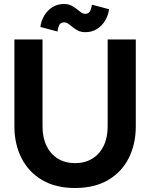

<svg xmlns="http://www.w3.org/2000/svg" viewBox="-20 -918 743 950"><path d="M190.4 -722.7H51.3V-293Q51.3 -205.1 86.2 -136.1Q121.1 -67.1 188 -27.5Q254.9 12.2 351.5 12.2Q448.2 12.2 515.4 -27.5Q582.5 -67.1 617.2 -136.1Q651.9 -205.1 651.9 -293V-722.7H512.7V-293Q512.7 -236.8 492.8 -196Q472.9 -155.3 436.6 -133.1Q400.4 -110.8 351.6 -110.8Q302.7 -110.8 266.5 -133.1Q230.2 -155.3 210.3 -196Q190.4 -236.8 190.4 -293ZM264.6 -762Q265.6 -776.9 272.2 -792.1Q278.8 -807.4 296.9 -807.4Q308.1 -807.4 318.5 -800Q328.9 -792.7 340.5 -783.1Q352.1 -773.4 367.1 -766.1Q382.1 -758.8 402.3 -758.8Q434.6 -758.8 459.5 -774.3Q484.4 -789.8 500 -815.7Q515.6 -841.6 519.5 -872.3L434.6 -895Q433.6 -880.1 426.5 -864.9Q419.4 -849.6 402.3 -849.6Q391.1 -849.6 380.7 -856.9Q370.4 -864.3 358.8 -873.9Q347.2 -883.5 332.3 -890.9Q317.4 -898.2 296.9 -898.2Q264.6 -898.2 239.7 -882.7Q214.8 -867.2 199.3 -841.4Q183.8 -815.7 179.7 -784.7Z"/></svg>

Font: Giphurs
Style: Regular
Weight: 400
Version: Version 2.010